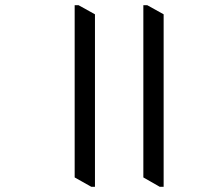

<svg xmlns="http://www.w3.org/2000/svg" viewBox="-20 -686 805 738"><path d="M345 -631V32H331L267 -4V-666H282ZM609 -631V32H594L531 -4V-666H546Z"/></svg>

Font: Martel
Style: Regular
Weight: 400
Designer: Dan Reynolds
Foundry: Dan Reynolds
Version: Version 1.001; ttfautohint (v1.1) -l 5 -r 5 -G 72 -x 0 -D la